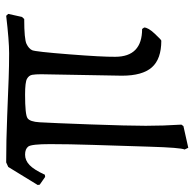

<svg xmlns="http://www.w3.org/2000/svg" viewBox="-24 -522 647 640"><g transform="rotate(-90 300.0 -201.5)"><path d="M567.9 -504.9 574.2 -498 564 -452.1 557.1 -444.8Q489.7 -444.8 473.9 -437Q458 -429.2 453.1 -418.2Q448.2 -407.2 439.5 -295.9Q430.7 -184.6 431.2 -141.6Q431.2 -51.8 523.9 -51.8L528.8 -44.9Q528.8 -31.7 508.3 -9.8Q487.8 12.2 484.9 12.2Q423.8 12.2 396 -19.3Q368.2 -50.8 368.2 -119.1L373 -388.2Q373 -407.2 371.1 -418.2Q369.1 -429.2 357.9 -435.5Q346.7 -441.9 305.2 -441.9Q238.3 -441.9 226.6 -433.8Q214.8 -425.8 212.9 -393.6Q210.4 -351.6 205.8 -224.6Q201.2 -97.7 201.2 -39.6Q201.2 18.6 205.1 79.1L200.2 85.9L127.9 102.1L122.1 89.8Q128.4 77.6 131.6 -28.6Q134.8 -134.8 137.5 -215.8Q140.1 -296.9 140.1 -358.4Q140.1 -420.4 132.1 -431.2Q124 -441.9 105 -441.9Q85.9 -441.9 70.3 -427Q54.7 -412.1 38.1 -376L30.8 -375L4.9 -393.1L3.9 -399.9L64 -498L79.1 -504.9Q150.4 -504.9 235.1 -501.5Q319.8 -498 360.4 -496.6Q400.9 -495.1 442.9 -495.1Q484.9 -495.1 567.9 -504.9Z"/></g></svg>

Font: Alegreya-Regular
Style: Regular
Weight: 400
Designer: Juan Pablo del Peral
Foundry: Juan Pablo del Peral
Version: Version 1.003